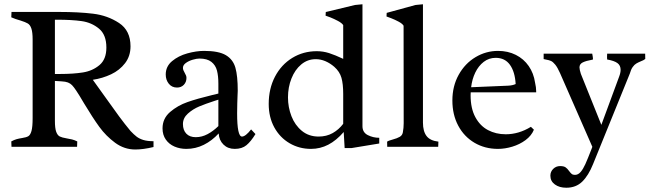

<svg xmlns="http://www.w3.org/2000/svg" viewBox="-20 -692 3071 905"><path d="M269.5 -308.6 238.8 -310.5V-122.6Q238.8 -87.4 244.9 -70.8Q251 -54.2 261.5 -48.8Q272 -43.5 293 -40Q308.1 -37.6 319.8 -34.7Q331.5 -31.7 344.2 -25.4L343.3 0H34.2L33.2 -25.4Q46.4 -32.7 57.9 -35.9Q69.3 -39.1 84.5 -41.5Q104 -44.4 113.5 -50Q123 -55.7 128.4 -74.7Q133.8 -93.8 133.8 -135.3V-505.4Q133.8 -540 127.9 -557.4Q122.1 -574.7 111.1 -581.3Q100.1 -587.9 76.7 -595.2Q51.8 -602.1 33.2 -610.4L34.2 -635.7H259.3Q350.6 -635.7 418.9 -627.4Q487.3 -619.1 541.3 -583.5Q595.2 -547.9 595.2 -473.6Q595.2 -427.7 569.6 -394.3Q543.9 -360.8 503.7 -341.8Q463.4 -322.8 417.5 -315.9Q423.3 -308.1 475.6 -234.9Q514.2 -180.2 541.3 -143.6Q568.4 -106.9 595.2 -74.7Q611.3 -57.6 624 -47.9Q636.7 -38.1 655.8 -32.2Q674.8 -26.4 703.6 -26.4V1Q655.3 12.7 617.7 12.7Q565.9 12.7 522.7 -19Q479.5 -50.8 448 -94.2Q416.5 -137.7 376 -205.1Q352.1 -246.1 339.4 -264.6Q327.6 -282.2 319.6 -290.5Q311.5 -298.8 300.3 -303.2Q289.1 -307.6 269.5 -308.6ZM263.2 -343.3Q325.7 -343.3 371.1 -350.6Q416.5 -357.9 449 -385.3Q481.4 -412.6 481.4 -467.8Q481.4 -528.3 446.5 -557.1Q411.6 -585.9 364.7 -592.5Q317.9 -599.1 249.5 -599.1H238.8V-343.3Z M919.9 -416Q907.2 -416 888.7 -410.6Q870.1 -405.3 856.2 -395.3Q842.3 -385.3 842.3 -372.1Q842.3 -366.7 844.2 -361.6Q846.2 -356.4 850.6 -348.6Q855 -341.3 856.9 -335.9Q858.9 -330.6 858.9 -324.7Q858.9 -305.2 846.4 -292.2Q834 -279.3 814.5 -279.3Q790 -279.3 775.6 -297.4Q761.2 -315.4 761.2 -340.8Q761.2 -378.9 791 -403.8Q820.8 -428.7 863 -440.4Q905.3 -452.1 941.9 -452.1Q1010.7 -452.1 1044.7 -431.9Q1078.6 -411.6 1089.6 -372.8Q1100.6 -334 1100.6 -264.2L1099.6 -239.7Q1099.1 -229 1098.4 -204.1Q1097.7 -179.2 1097.7 -158.2Q1097.7 -48.3 1120.6 -48.3Q1137.2 -48.3 1163.6 -82L1184.1 -60.1Q1162.6 -24.9 1141.6 -7.6Q1120.6 9.8 1086.4 9.8Q1054.2 9.8 1033.4 -10.5Q1012.7 -30.8 1010.7 -63Q979.5 -28.8 940.7 -9.5Q901.9 9.8 858.4 9.8Q828.1 9.8 802.5 -1.2Q776.9 -12.2 761.5 -34.2Q746.1 -56.2 746.1 -86.9Q746.1 -133.3 781.7 -164.1Q817.4 -194.8 863.8 -210.9Q910.2 -227.1 977.1 -243.2Q982.9 -244.1 1009.3 -251V-297.4Q1009.3 -334 1002.7 -359.4Q996.1 -384.8 976.3 -400.4Q956.5 -416 919.9 -416ZM990.7 -216.3Q948.7 -202.6 918.9 -190.2Q889.2 -177.7 865.7 -156.7Q842.3 -135.7 842.3 -107.4Q842.3 -78.6 858.2 -62Q874 -45.4 902.8 -45.4Q931.6 -45.4 958.5 -59.8Q985.4 -74.2 1009.3 -97.7V-222.2Q1002 -219.7 990.7 -216.3Z M1514.6 -618.2 1515.6 -635.3 1653.3 -668.5 1688.5 -671.9V-97.2Q1688.5 -67.9 1713.6 -55.2Q1738.8 -42.5 1767.6 -42.5V-15.6L1637.2 5.9H1604.5L1600.1 -69.8Q1565.4 -29.8 1527.3 -10Q1489.3 9.8 1445.8 9.8Q1390.6 9.8 1345 -16.8Q1299.3 -43.5 1272.9 -91.6Q1246.6 -139.6 1246.6 -202.1Q1246.6 -273.9 1276.1 -330.6Q1305.7 -387.2 1357.4 -418.9Q1409.2 -450.7 1473.1 -450.7Q1502.9 -450.7 1531.2 -441.7Q1559.6 -432.6 1597.7 -414.6V-573.7Q1591.3 -583.5 1573 -593.3Q1554.7 -603 1537.4 -609.9Q1520 -616.7 1514.6 -618.2ZM1555.7 -377Q1536.1 -394 1513.7 -403.6Q1491.2 -413.1 1468.3 -413.1Q1429.7 -413.1 1399.9 -388.2Q1370.1 -363.3 1353.8 -322Q1337.4 -280.8 1337.4 -232.9Q1337.4 -186.5 1353.8 -144.3Q1370.1 -102.1 1402.8 -75.2Q1435.5 -48.3 1481.9 -48.3Q1519 -48.3 1548.1 -64.7Q1577.1 -81.1 1597.7 -108.4V-249Q1597.7 -296.4 1589.4 -325.4Q1581.1 -354.5 1555.7 -377Z M1973.6 -114.3Q1973.6 -73.2 1990.5 -51Q2007.3 -28.8 2046.4 -24.4Q2046.4 -17.1 2045.9 -9.8Q2045.4 -2.4 2045.4 0H1805.2L1804.7 -24.4Q1809.1 -27.3 1816.2 -29.8Q1823.2 -32.2 1830.6 -34.2Q1852.1 -40 1864.3 -47.1Q1876.5 -54.2 1878.9 -68.4Q1882.8 -89.4 1882.8 -111.3L1882.3 -570.8Q1876.5 -580.6 1858.6 -590.1Q1840.8 -599.6 1823.7 -606.2Q1806.6 -612.8 1801.8 -614.3L1802.7 -631.3L1938.5 -668.5L1973.6 -671.9Z M2198.2 -242.7Q2198.2 -181.2 2220.5 -139.9Q2242.7 -98.6 2280 -78.9Q2317.4 -59.1 2363.8 -59.1Q2425.3 -59.1 2482.4 -94.2L2496.6 -80.6Q2484.9 -52.2 2457.3 -31.7Q2429.7 -11.2 2394.8 -0.7Q2359.9 9.8 2327.1 9.8Q2265.6 9.8 2216.6 -19Q2167.5 -47.9 2139.9 -99.6Q2112.3 -151.4 2112.3 -218.3Q2112.3 -286.1 2142.1 -339.6Q2171.9 -393.1 2221.4 -422.6Q2271 -452.1 2327.6 -452.1Q2374 -452.1 2411.4 -433.3Q2448.7 -414.6 2472.2 -380.6Q2495.6 -346.7 2502 -302.7Q2507.3 -280.3 2507.3 -261.2V-256.8H2198.7Q2198.2 -252 2198.2 -242.7ZM2410.6 -295.9Q2407.2 -354 2383.5 -386.7Q2359.9 -419.4 2316.4 -419.4Q2284.7 -419.4 2260 -400.4Q2235.4 -381.3 2220.2 -349.9Q2205.1 -318.4 2200.7 -280.8L2374.5 -288.1Q2396 -289.1 2410.6 -295.9Z M2556.2 -410.6Q2548.8 -411.6 2542.5 -413.6V-439H2771.5Q2772.5 -434.6 2774.2 -423.1Q2775.9 -411.6 2773.9 -411.1Q2741.7 -405.3 2726.6 -397.7Q2711.4 -390.1 2711.4 -374.5Q2711.4 -364.3 2717.8 -344.2L2814.5 -103.5L2897.9 -329.6Q2905.3 -348.6 2905.3 -362.8Q2905.3 -383.8 2890.1 -394.8Q2875 -405.8 2841.8 -411.6Q2841.3 -414.6 2841.3 -422.9Q2841.3 -428.7 2841.6 -433.1Q2841.8 -437.5 2841.8 -439H3021L3021.5 -414.1Q3013.7 -407.7 3000 -402.8Q2987.3 -397.5 2978.8 -392.3Q2970.2 -387.2 2962.2 -376Q2954.1 -364.7 2948.7 -345.2L2775.4 81.5Q2753.9 135.3 2724.4 164.1Q2694.8 192.9 2649.4 192.9Q2616.7 192.9 2595.5 177.5Q2574.2 162.1 2574.2 136.2Q2574.2 117.2 2587.6 104Q2601.1 90.8 2620.1 90.8Q2637.2 90.8 2645.8 96.7Q2654.3 102.5 2662.6 114.3Q2668.9 123 2674.6 127.7Q2680.2 132.3 2689.9 132.3Q2705.1 132.3 2716.8 118.7Q2728.5 105 2739 81.8Q2749.5 58.6 2768.6 9.3L2772 0L2619.6 -347.7Q2607.9 -374 2597.2 -387.2Q2586.4 -400.4 2577.4 -404.5Q2568.4 -408.7 2556.2 -410.6Z"/></svg>

Font: Radley
Style: Regular
Weight: 400
Designer: Vernon Adams
Foundry: Vernon Adams
Version: Version 1.003; ttfautohint (v1.6)